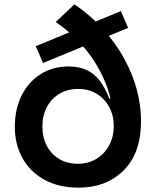

<svg xmlns="http://www.w3.org/2000/svg" viewBox="-20 -851 720 881"><path d="M296.5 -546Q344.5 -545.5 378.8 -529.2Q413 -513 438 -480.2Q463 -447.5 481.5 -398.5L506 -405.5L627 -294.5Q627 -217 604.5 -158Q582 -99 536 -58.5Q497.5 -24 448.5 -7Q399.5 10 341 10Q251 10 185.2 -25.5Q119.5 -61 83.8 -124.2Q48 -187.5 48 -269.5Q48 -350 79.2 -412.8Q110.5 -475.5 166.8 -511Q223 -546.5 296.5 -546ZM339 -443Q290.5 -443 253.5 -421.2Q216.5 -399.5 195.5 -360.5Q174.5 -321.5 174.5 -271.5Q174.5 -220 195.2 -181.2Q216 -142.5 252.5 -121Q289 -99.5 336.5 -99.5Q385.5 -99.5 423 -122.5Q460.5 -145.5 481.2 -185Q502 -224.5 502 -273Q502 -321 481.2 -359.5Q460.5 -398 423.8 -420.5Q387 -443 339 -443ZM321.5 -831Q417 -766 485.2 -679.2Q553.5 -592.5 590.2 -494Q627 -395.5 627 -294.5L502 -273Q502 -374.5 466.5 -464.5Q431 -554.5 370.8 -627Q310.5 -699.5 235.5 -750ZM177.5 -562 144 -639 534.5 -800 568 -723Z"/></svg>

Font: Hepta Slab SemiBold
Style: Regular
Weight: 600
Designer: Michael LaGattuta
Foundry: Michael LaGattuta
Version: Version 1.102